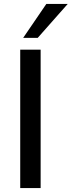

<svg xmlns="http://www.w3.org/2000/svg" viewBox="-20 -958 365 978"><path d="M83 0V-705H187V0ZM98 -765 216 -938H325L172 -765Z"/></svg>

Font: Mulish ExtraLight SemiBold
Style: Regular
Weight: 600
Version: Version 3.603